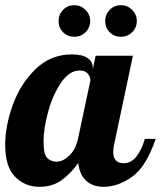

<svg xmlns="http://www.w3.org/2000/svg" viewBox="-33 -715 621 741"><path d="M25 -33C50.3 -7 82 6 120 6C152.7 6 180.8 -2.5 204.5 -19.5C228.2 -36.5 249.7 -58.7 269 -86C272.3 -56 282.5 -33.2 299.5 -17.5C316.5 -1.8 339 6 367 6C403.7 6 440.2 -6.8 476.5 -32.5C512.8 -58.2 543.3 -107 568 -179H526C518 -151 507.2 -128.3 493.5 -111C479.8 -93.7 463.7 -85 445 -85C417.7 -85 404 -99.3 404 -128C404 -139.3 405.3 -150 408 -160L480 -500H336L325 -447V-454C325 -469.3 318.3 -481.7 305 -491C291.7 -500.3 271.3 -505 244 -505C190 -505 143.5 -486.2 104.5 -448.5C65.5 -410.8 36.2 -364.8 16.5 -310.5C-3.2 -256.2 -13 -204.3 -13 -155C-13 -99.7 -0.3 -59 25 -33ZM234.5 -114.5C218.2 -98.8 201.7 -91 185 -91C171 -91 159.2 -95.7 149.5 -105C139.8 -114.3 135 -135.7 135 -169C135 -202.3 141 -240.8 153 -284.5C165 -328.2 181.7 -365.5 203 -396.5C224.3 -427.5 248.3 -443 275 -443C289 -443 299.3 -438.8 306 -430.5C312.7 -422.2 316 -413.7 316 -405L268 -179C262 -151.7 250.8 -130.2 234.5 -114.5ZM210.5 -590.5C222.2 -578.8 236.7 -573 254 -573C270.7 -573 285 -578.8 297 -590.5C309 -602.2 315 -616.7 315 -634C315 -650.7 309 -665 297 -677C285 -689 270.7 -695 254 -695C236.7 -695 222.2 -689 210.5 -677C198.8 -665 193 -650.7 193 -634C193 -616.7 198.8 -602.2 210.5 -590.5ZM390.5 -590.5C402.2 -578.8 416.7 -573 434 -573C450.7 -573 465 -578.8 477 -590.5C489 -602.2 495 -616.7 495 -634C495 -650.7 489 -665 477 -677C465 -689 450.7 -695 434 -695C416.7 -695 402.2 -689 390.5 -677C378.8 -665 373 -650.7 373 -634C373 -616.7 378.8 -602.2 390.5 -590.5Z"/></svg>

Font: DonutKreme
Style: Regular
Weight: 400
Designer: Impallari Type
Foundry: Impallari Type
Version: Version 2.100